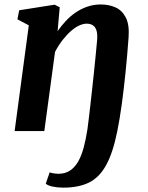

<svg xmlns="http://www.w3.org/2000/svg" viewBox="-20 -587 661 860"><path d="M263.5 253.5Q238 253.5 215.8 248.8Q193.5 244 185 235.5L202.5 185Q209.5 188 222.2 189.8Q235 191.5 240.5 191.5Q271.5 191.5 293.2 177.2Q315 163 330 136.8Q345 110.5 354.8 74Q364.5 37.5 371.5 -7Q374 -26 377.2 -51.8Q380.5 -77.5 384 -109.2Q387.5 -141 391.5 -176.5Q395.5 -212 399.5 -250.2Q403.5 -288.5 407.5 -328.2Q411.5 -368 415 -407Q417 -432 412.8 -448.2Q408.5 -464.5 397.2 -472.8Q386 -481 368 -481Q353 -481 335.2 -473Q317.5 -465 298.8 -448.8Q280 -432.5 261.2 -408.8Q242.5 -385 226.5 -354.5L178.5 0H45.5L109 -473.5L58 -500.5L66 -541L224.5 -566L247.5 -554.5L238 -447.5Q254 -470.5 274 -492.2Q294 -514 318.5 -530.8Q343 -547.5 371.2 -557.2Q399.5 -567 431.5 -567Q468 -567 497.5 -553.8Q527 -540.5 543.5 -508.5Q560 -476.5 556 -420Q553 -378.5 549.5 -339Q546 -299.5 542.2 -261.8Q538.5 -224 534.2 -188.8Q530 -153.5 525.5 -120.5Q521 -87.5 516 -57.5Q511 -27.5 505.5 0Q486 97.5 455.2 153Q424.5 208.5 378 231Q331.5 253.5 263.5 253.5Z"/></svg>

Font: Merriweather
Style: Bold Italic
Weight: 700
Italic angle: -7.8°
Version: Version 2.101